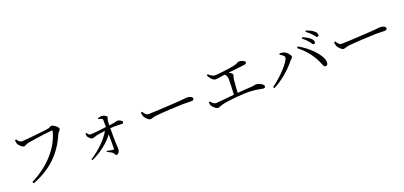

<svg xmlns="http://www.w3.org/2000/svg" viewBox="23 -1739 5903 2802"><g transform="rotate(-20 2975.0 -338.0)"><path d="M277 -617C242 -617 220 -649 204 -673L185 -666C187 -638 190 -623 195 -609C205 -584 252 -536 282 -536C301 -536 323 -556 350 -562C407 -575 691 -615 735 -615C745 -615 751 -613 747 -598C685 -364 501 -150 215 -6L230 18C525 -95 704 -282 809 -531C823 -564 855 -581 855 -603C855 -631 785 -683 756 -683C739 -683 726 -667 700 -661C652 -651 334 -617 277 -617Z M1148 -7C1285 -63 1427 -176 1500 -279C1501 -189 1503 -86 1500 -57C1499 -48 1493 -44 1484 -45C1461 -47 1424 -56 1392 -62L1386 -49C1414 -34 1448 -19 1469 -1C1486 15 1487 43 1509 43C1534 43 1560 5 1560 -30C1560 -54 1557 -76 1555 -117C1552 -173 1552 -288 1553 -355C1648 -363 1704 -356 1736 -356C1750 -356 1759 -366 1759 -378C1759 -400 1713 -424 1683 -424C1672 -424 1668 -412 1553 -399C1553 -424 1555 -455 1558 -476C1561 -504 1572 -507 1572 -524C1572 -539 1529 -566 1491 -566C1469 -566 1448 -558 1433 -554V-541C1450 -538 1466 -534 1480 -527C1492 -521 1498 -516 1498 -501L1499 -393C1418 -384 1305 -370 1255 -369C1232 -369 1217 -384 1199 -411L1186 -407C1186 -392 1187 -373 1191 -362C1198 -342 1235 -305 1258 -305C1280 -305 1298 -317 1332 -325C1367 -332 1414 -340 1466 -346C1404 -233 1271 -105 1139 -23Z M2071 -423 2051 -417C2052 -397 2053 -380 2060 -361C2074 -327 2121 -278 2149 -278C2178 -278 2189 -293 2246 -299C2321 -308 2602 -323 2665 -323C2726 -323 2761 -321 2796 -321C2830 -321 2840 -332 2840 -350C2840 -377 2795 -394 2757 -394C2731 -394 2703 -388 2636 -383C2590 -381 2240 -358 2151 -358C2109 -358 2093 -389 2071 -423Z M3033 -217C3035 -191 3038 -176 3046 -162C3057 -140 3104 -96 3134 -96C3157 -96 3174 -110 3212 -120C3315 -146 3551 -167 3660 -161C3761 -157 3827 -135 3853 -135C3872 -135 3883 -144 3883 -161C3883 -197 3804 -230 3763 -230C3751 -230 3738 -221 3695 -219C3630 -216 3553 -210 3476 -204C3480 -275 3487 -370 3492 -413C3495 -442 3507 -459 3507 -476C3507 -495 3481 -512 3450 -526C3539 -536 3666 -550 3704 -555C3732 -559 3741 -570 3741 -585C3741 -608 3685 -629 3648 -629C3621 -629 3636 -604 3480 -582C3379 -568 3297 -558 3257 -558C3219 -558 3189 -581 3157 -609L3140 -598C3151 -571 3169 -547 3183 -532C3202 -514 3222 -499 3245 -499C3269 -499 3324 -510 3391 -519C3414 -493 3423 -470 3423 -430C3423 -385 3420 -272 3415 -198C3280 -185 3160 -172 3131 -172C3096 -172 3073 -198 3052 -225Z M4719 -540C4739 -515 4749 -492 4764 -492C4779 -492 4788 -502 4788 -519C4788 -538 4778 -555 4754 -579C4729 -602 4690 -624 4640 -645L4626 -628C4670 -597 4697 -566 4719 -540ZM4802 -621C4824 -597 4834 -574 4850 -574C4865 -574 4873 -583 4873 -600C4873 -620 4863 -639 4836 -661C4812 -682 4773 -701 4722 -719L4710 -702C4755 -671 4779 -646 4802 -621ZM4240 -518C4266 -504 4308 -479 4308 -456C4308 -386 4118 -194 3990 -106L4004 -86C4139 -154 4270 -267 4361 -381C4380 -403 4401 -412 4401 -431C4401 -461 4348 -519 4306 -530C4286 -536 4262 -536 4247 -536ZM4818 -130C4841 -131 4858 -152 4854 -189C4840 -310 4672 -465 4530 -542L4514 -522C4633 -428 4715 -324 4771 -190C4787 -150 4793 -130 4818 -130Z M5071 -423 5051 -417C5052 -397 5053 -380 5060 -361C5074 -327 5121 -278 5149 -278C5178 -278 5189 -293 5246 -299C5321 -308 5602 -323 5665 -323C5726 -323 5761 -321 5796 -321C5830 -321 5840 -332 5840 -350C5840 -377 5795 -394 5757 -394C5731 -394 5703 -388 5636 -383C5590 -381 5240 -358 5151 -358C5109 -358 5093 -389 5071 -423Z"/></g></svg>

Font: Harano Aji Mincho
Style: Regular
Weight: 400
Foundry: Masamichi Hosoda
Version: HaranoAjiMincho-Regular version 20230610;ttx 4.39.4